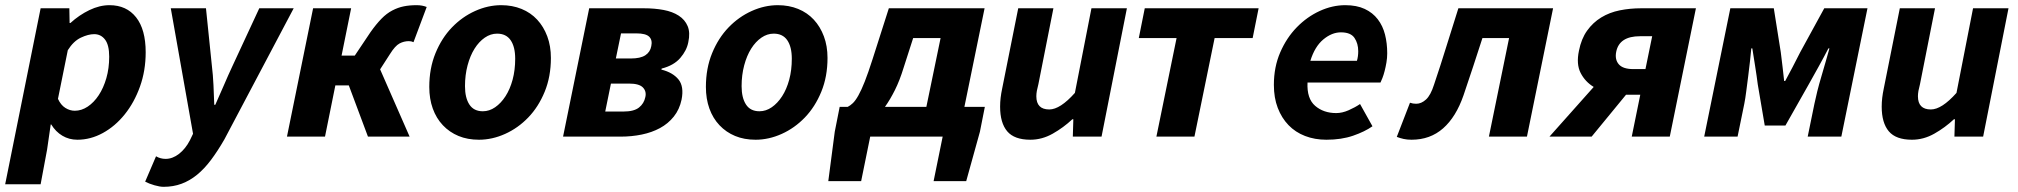

<svg xmlns="http://www.w3.org/2000/svg" viewBox="-43 -528 7798 742"><path d="M139 50 114 184H-23L114 -496H225L226 -439H229Q263 -470 302.5 -489Q342 -508 380 -508Q446 -508 483 -461Q520 -414 520 -326Q520 -255 498 -193.5Q476 -132 439 -86Q402 -40 354.5 -14Q307 12 256 12Q224 12 198 -3.5Q172 -19 155 -47H153ZM321 -396Q298 -396 269.5 -382.5Q241 -369 219 -334L181 -146Q192 -122 209.5 -111Q227 -100 246 -100Q272 -100 296 -116Q320 -132 338.5 -160Q357 -188 368 -226Q379 -264 379 -309Q379 -354 363 -375Q347 -396 321 -396Z M560 76Q577 86 597 86Q624 86 649 66.5Q674 47 691 14L703 -11L617 -496H753L776 -272Q780 -240 782 -199Q784 -158 785 -123H789Q805 -158 822 -198Q839 -238 855 -272L959 -496H1092L824 11Q798 56 772.5 90Q747 124 719 147Q691 170 659 182Q627 194 589 194Q575 194 554 188Q533 182 518 174L560 76Z M1066 0 1167 -496H1314L1277 -313H1328L1389 -404Q1411 -435 1431 -455.5Q1451 -476 1473 -487.5Q1495 -499 1517.5 -503.5Q1540 -508 1567 -508Q1589 -508 1606 -501L1555 -365Q1551 -367 1546.5 -368Q1542 -369 1537 -369Q1518 -369 1501 -360Q1484 -351 1464 -319L1426 -260L1540 0H1379L1305 -198H1253L1213 0Z M1808 12Q1764 12 1729 -2.5Q1694 -17 1668.5 -44Q1643 -71 1629.5 -108.5Q1616 -146 1616 -192Q1616 -264 1640 -322.5Q1664 -381 1703.5 -422Q1743 -463 1793 -485.5Q1843 -508 1894 -508Q1937 -508 1972.5 -493.5Q2008 -479 2033 -452Q2058 -425 2072 -387.5Q2086 -350 2086 -304Q2086 -232 2062 -173.5Q2038 -115 1998.5 -74Q1959 -33 1909 -10.5Q1859 12 1808 12ZM1878 -398Q1853 -398 1830.5 -382.5Q1808 -367 1791 -340Q1774 -313 1764 -275.5Q1754 -238 1754 -195Q1754 -150 1771 -124Q1788 -98 1823 -98Q1848 -98 1870.5 -113.5Q1893 -129 1910.5 -156Q1928 -183 1938 -220Q1948 -257 1948 -301Q1948 -347 1930.5 -372.5Q1913 -398 1878 -398Z M2133 0 2234 -496H2445Q2487 -496 2521.5 -489.5Q2556 -483 2580 -467.5Q2604 -452 2614.5 -427Q2625 -402 2617 -365Q2611 -333 2586 -304Q2561 -275 2514 -263L2513 -259Q2557 -248 2579 -221Q2601 -194 2591 -143Q2583 -105 2561 -77.5Q2539 -50 2507.5 -33Q2476 -16 2437 -8Q2398 0 2356 0ZM2337 -302H2395Q2432 -302 2451 -314.5Q2470 -327 2474 -350Q2479 -373 2466 -386Q2453 -399 2416 -399H2357ZM2296 -97H2367Q2407 -97 2426.5 -112.5Q2446 -128 2451 -153Q2456 -175 2441.5 -190Q2427 -205 2388 -205H2318Z M2877 12Q2833 12 2798 -2.5Q2763 -17 2737.5 -44Q2712 -71 2698.5 -108.5Q2685 -146 2685 -192Q2685 -264 2709 -322.5Q2733 -381 2772.5 -422Q2812 -463 2862 -485.5Q2912 -508 2963 -508Q3006 -508 3041.5 -493.5Q3077 -479 3102 -452Q3127 -425 3141 -387.5Q3155 -350 3155 -304Q3155 -232 3131 -173.5Q3107 -115 3067.5 -74Q3028 -33 2978 -10.5Q2928 12 2877 12ZM2947 -398Q2922 -398 2899.5 -382.5Q2877 -367 2860 -340Q2843 -313 2833 -275.5Q2823 -238 2823 -195Q2823 -150 2840 -124Q2857 -98 2892 -98Q2917 -98 2939.5 -113.5Q2962 -129 2979.5 -156Q2997 -183 3007 -220Q3017 -257 3017 -301Q3017 -347 2999.5 -372.5Q2982 -398 2947 -398Z M3320 0 3285 172H3158L3183 -19L3202 -115H3233Q3243 -120 3253 -129.5Q3263 -139 3274.5 -159.5Q3286 -180 3299 -213Q3312 -246 3329 -299L3392 -496H3762L3684 -115H3763L3744 -19L3691 172H3565L3600 0ZM3449 -266Q3434 -217 3415.5 -180Q3397 -143 3377 -115H3537L3592 -381H3486Z M4214 0H4103L4105 -67H4101Q4067 -35 4025.5 -11.5Q3984 12 3939 12Q3877 12 3849.5 -20.5Q3822 -53 3822 -116Q3822 -133 3824 -150Q3826 -167 3830 -186L3892 -496H4028L3970 -203Q3966 -188 3964 -177Q3962 -166 3962 -156Q3962 -105 4012 -105Q4054 -105 4111 -169L4175 -496H4312Z M4426 0 4504 -381H4358L4381 -496H4821L4798 -381H4651L4573 0Z M4880 -200Q4880 -269 4904.5 -325.5Q4929 -382 4968.5 -422.5Q5008 -463 5057 -485.5Q5106 -508 5156 -508Q5200 -508 5231 -493.5Q5262 -479 5281.5 -453.5Q5301 -428 5309.5 -394.5Q5318 -361 5318 -322Q5318 -304 5315 -286.5Q5312 -269 5308 -253.5Q5304 -238 5299.5 -226.5Q5295 -215 5292 -209H5010Q5007 -147 5039.5 -119Q5072 -91 5121 -91Q5144 -91 5169 -102Q5194 -113 5213 -126L5261 -40Q5231 -19 5186 -3.5Q5141 12 5083 12Q5038 12 5000.5 -2.5Q4963 -17 4936.5 -44.5Q4910 -72 4895 -111Q4880 -150 4880 -200ZM5201 -293Q5206 -310 5206 -330Q5206 -360 5191.5 -381.5Q5177 -403 5139 -403Q5104 -403 5071 -375.5Q5038 -348 5021 -293Z M5412 12Q5395 12 5381.5 9Q5368 6 5355 1L5406 -131Q5412 -129 5417.5 -128Q5423 -127 5430 -127Q5450 -127 5468 -143.5Q5486 -160 5499 -201Q5524 -275 5546.5 -348Q5569 -421 5593 -496H5959L5858 0H5711L5789 -381H5686Q5668 -326 5650 -270.5Q5632 -215 5613 -160Q5584 -76 5534 -32Q5484 12 5412 12Z M6263 0 6296 -162H6241L6108 0H5945L6116 -192Q6083 -212 6065.5 -246Q6048 -280 6059 -332Q6068 -378 6090.5 -409.5Q6113 -441 6145 -460.5Q6177 -480 6216.5 -488Q6256 -496 6299 -496H6511L6410 0ZM6269 -261H6316L6342 -388H6295Q6215 -388 6203 -328Q6197 -298 6213 -279.5Q6229 -261 6269 -261Z M6543 0 6644 -496H6812L6839 -326Q6843 -296 6846 -268.5Q6849 -241 6852 -215H6856Q6870 -241 6884.5 -268.5Q6899 -296 6914 -326L7007 -496H7174L7073 0H6943L6969 -127Q6973 -147 6980 -175Q6987 -203 6996 -233Q7005 -263 7013 -291.5Q7021 -320 7027 -341H7023Q7006 -308 6985.5 -271Q6965 -234 6947 -202L6857 -43H6777L6750 -202Q6746 -234 6740 -271.5Q6734 -309 6729 -341H6725Q6723 -320 6720 -291.5Q6717 -263 6713 -233Q6709 -203 6705.5 -175Q6702 -147 6698 -127L6672 0Z M7621 0H7510L7512 -67H7508Q7474 -35 7432.5 -11.5Q7391 12 7346 12Q7284 12 7256.5 -20.5Q7229 -53 7229 -116Q7229 -133 7231 -150Q7233 -167 7237 -186L7299 -496H7435L7377 -203Q7373 -188 7371 -177Q7369 -166 7369 -156Q7369 -105 7419 -105Q7461 -105 7518 -169L7582 -496H7719Z"/></svg>

Font: mr_Source Sans Pro
Style: Bold Italic
Weight: 700
Italic angle: -11°
Designer: Paul D. Hunt
Foundry: Adobe Systems Incorporated
Version: Version 1.036;July 10, 2024;FontCreator 11.5.0.2430 64-bit